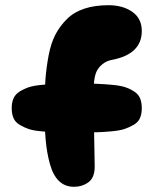

<svg xmlns="http://www.w3.org/2000/svg" viewBox="-20 -720 585 738"><path d="M264 -2Q296 -2 320 -19.5Q344 -37 344 -80Q344 -101 342.5 -167.5Q341 -234 341 -281Q341 -294 340 -323.5Q339 -353 339 -369Q339 -385 342 -409Q345 -433 352 -447Q359 -461 374 -473.5Q389 -486 411 -490Q525 -512 525 -601Q525 -649 488.5 -674.5Q452 -700 397 -700Q345 -700 305 -687Q265 -674 238 -647.5Q211 -621 193.5 -588Q176 -555 167 -507.5Q158 -460 154.5 -413Q151 -366 151 -304Q151 -234 155.5 -183Q160 -132 172 -89Q184 -46 207 -24Q230 -2 264 -2ZM275 -211Q321 -211 347 -211.5Q373 -212 406.5 -215Q440 -218 458 -224Q476 -230 493.5 -240Q511 -250 518 -266Q525 -282 525 -304Q525 -326 518.5 -342Q512 -358 495.5 -368.5Q479 -379 461 -385Q443 -391 410.5 -394Q378 -397 350 -398Q322 -399 275 -399Q230 -399 202.5 -398Q175 -397 142.5 -394Q110 -391 91.5 -385Q73 -379 56 -368.5Q39 -358 32 -342Q25 -326 25 -304Q25 -282 32 -266Q39 -250 56 -240Q73 -230 90.5 -224Q108 -218 141.5 -215Q175 -212 201.5 -211.5Q228 -211 275 -211Z"/></svg>

Font: Cherry Bomb
Style: Regular
Weight: 400
Designer: satsuyako
Foundry: satsuyako
Version: Version 4.0